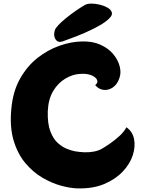

<svg xmlns="http://www.w3.org/2000/svg" viewBox="-20 -1031 807 1065"><path d="M450 -1003Q464 -1011 487 -1011Q510 -1011 534 -1005Q558 -999 576.5 -988.5Q595 -978 600 -963Q605 -948 588 -931Q567 -909 528.5 -887.5Q490 -866 448 -848Q406 -830 372.5 -818Q339 -806 326 -801Q301 -793 288 -813Q275 -833 284 -863Q287 -874 304 -892Q321 -910 345.5 -930Q370 -950 398 -969.5Q426 -989 450 -1003ZM643 -600Q631 -563 606 -546Q581 -529 554 -532.5Q527 -536 508 -559Q525 -572 518.5 -587.5Q512 -603 487 -613.5Q462 -624 423 -621Q383 -619 342.5 -595Q302 -571 275 -526Q248 -481 245 -414Q243 -345 259.5 -302Q276 -259 302 -236.5Q328 -214 353.5 -204.5Q379 -195 395 -192Q417 -188 444.5 -186.5Q472 -185 499.5 -190Q527 -195 547 -207Q566 -218 592.5 -236.5Q619 -255 644 -278Q669 -301 681 -325Q715 -302 723.5 -260Q732 -218 716.5 -170Q701 -122 661 -79.5Q621 -37 558.5 -10.5Q496 16 410 14Q370 13 318.5 -1Q267 -15 215 -45.5Q163 -76 120.5 -126.5Q78 -177 55.5 -252Q33 -327 43 -429Q52 -526 92 -596Q132 -666 189 -710.5Q246 -755 310.5 -777.5Q375 -800 434 -801Q493 -803 537 -783Q581 -763 607.5 -731.5Q634 -700 643.5 -664.5Q653 -629 643 -600Z"/></svg>

Font: Potta One
Style: Regular
Weight: 400
Designer: 108,108go
Foundry: Font Zone 108
Version: Version 1.000